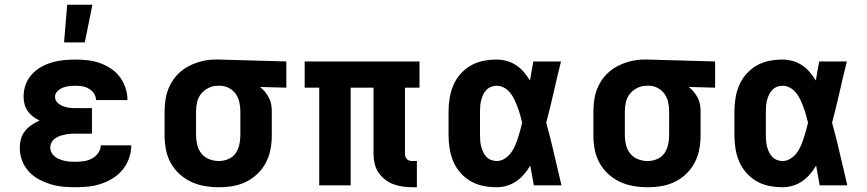

<svg xmlns="http://www.w3.org/2000/svg" viewBox="-20 -778 3640 806"><path d="M298 8Q271 8 244 5.5Q217 3 191.5 -5Q166 -13 142 -26Q118 -39 100 -59Q82 -79 72.5 -104.5Q63 -130 63 -157Q63 -176 68 -194.5Q73 -213 85 -228Q97 -243 112.5 -253.5Q128 -264 146 -272Q131 -279 118 -289Q105 -299 96 -312Q87 -325 83 -341Q79 -357 79 -373Q79 -398 87.5 -422Q96 -446 113 -465Q130 -484 152 -496.5Q174 -509 198 -516Q222 -523 247 -525.5Q272 -528 297 -528Q323 -528 349 -525Q375 -522 399 -513.5Q423 -505 445 -490.5Q467 -476 482.5 -455.5Q498 -435 506.5 -410Q515 -385 515 -359V-358H383Q383 -373 374.5 -385.5Q366 -398 353.5 -405.5Q341 -413 326.5 -415.5Q312 -418 297 -418Q284 -418 270.5 -416.5Q257 -415 244 -410Q231 -405 221 -395Q211 -385 211 -372Q211 -357 221.5 -347Q232 -337 245 -332Q258 -327 272 -325.5Q286 -324 300 -324H366V-217H300Q289 -217 277.5 -216.5Q266 -216 254.5 -213.5Q243 -211 232 -207.5Q221 -204 211.5 -197Q202 -190 196.5 -180Q191 -170 191 -158Q191 -147 196.5 -137Q202 -127 211 -120Q220 -113 231 -109Q242 -105 253 -102.5Q264 -100 275 -99.5Q286 -99 298 -99Q315 -99 332.5 -101.5Q350 -104 366 -112.5Q382 -121 392.5 -136Q403 -151 403 -168H531Q531 -141 522 -114.5Q513 -88 495.5 -66.5Q478 -45 455 -30.5Q432 -16 406 -7Q380 2 352.5 5Q325 8 298 8ZM249 -600 262 -758H368L336 -600Z M899 8Q869 8 839.5 3Q810 -2 783 -14.5Q756 -27 733.5 -47.5Q711 -68 696.5 -94.5Q682 -121 676.5 -150.5Q671 -180 671 -210V-310Q671 -339 676 -367Q681 -395 694 -421Q707 -447 727.5 -467.5Q748 -488 773.5 -501Q799 -514 827 -521Q855 -528 884 -528H900L1182 -520V-410L1071 -413Q1083 -404 1092.5 -392.5Q1102 -381 1109 -367.5Q1116 -354 1118.5 -339.5Q1121 -325 1121 -310V-210Q1121 -180 1115.5 -151Q1110 -122 1096.5 -96Q1083 -70 1061.5 -49Q1040 -28 1013.5 -15Q987 -2 958 3Q929 8 899 8ZM899 -102Q919 -102 938 -110Q957 -118 968.5 -134Q980 -150 984.5 -170Q989 -190 989 -210V-310Q989 -329 985 -348Q981 -367 970.5 -382.5Q960 -398 943 -407.5Q926 -417 907 -418H894Q874 -418 855.5 -409Q837 -400 824.5 -384.5Q812 -369 807.5 -349.5Q803 -330 803 -310V-210Q803 -190 808 -169.5Q813 -149 826 -133Q839 -117 858.5 -109.5Q878 -102 899 -102Z M1710 8Q1690 8 1669.5 5Q1649 2 1630.5 -5Q1612 -12 1595.5 -25Q1579 -38 1568 -55Q1557 -72 1552.5 -92Q1548 -112 1548 -132V-410H1452V0H1320V-410H1259V-520H1741V-410H1680V-132Q1680 -126 1682 -120Q1684 -114 1688 -110Q1692 -106 1698 -104Q1704 -102 1710 -102H1730V8Z M2065 8Q2037 8 2009 2.5Q1981 -3 1956.5 -17Q1932 -31 1913 -52.5Q1894 -74 1883 -100Q1872 -126 1867.5 -154Q1863 -182 1863 -210V-310Q1863 -338 1867.5 -366Q1872 -394 1883 -420Q1894 -446 1913 -467.5Q1932 -489 1956.5 -503Q1981 -517 2009 -522.5Q2037 -528 2065 -528Q2086 -528 2107.5 -522Q2129 -516 2147 -504Q2165 -492 2179 -475.5Q2193 -459 2205 -440Q2208 -460 2211.5 -480Q2215 -500 2219 -520H2335Q2319 -456 2304.5 -391.5Q2290 -327 2273 -263Q2291 -198 2306 -132Q2321 -66 2337 0H2221Q2217 -21 2213.5 -41.5Q2210 -62 2206 -83Q2195 -64 2180.5 -47Q2166 -30 2148 -17.5Q2130 -5 2108.5 1.5Q2087 8 2065 8ZM2065 -102Q2082 -102 2097.5 -111.5Q2113 -121 2123.5 -134.5Q2134 -148 2141 -164Q2148 -180 2153.5 -196.5Q2159 -213 2163.5 -229.5Q2168 -246 2172 -263Q2168 -279 2163.5 -295.5Q2159 -312 2153 -328Q2147 -344 2140 -359Q2133 -374 2122.5 -387.5Q2112 -401 2097 -409.5Q2082 -418 2065 -418Q2053 -418 2041.5 -413.5Q2030 -409 2021.5 -400Q2013 -391 2008 -380Q2003 -369 2000 -357.5Q1997 -346 1996 -334Q1995 -322 1995 -310V-210Q1995 -198 1996 -186Q1997 -174 2000 -162.5Q2003 -151 2008 -140Q2013 -129 2021.5 -120Q2030 -111 2041.5 -106.5Q2053 -102 2065 -102Z M2699 8Q2669 8 2639.5 3Q2610 -2 2583 -14.5Q2556 -27 2533.5 -47.5Q2511 -68 2496.5 -94.5Q2482 -121 2476.5 -150.5Q2471 -180 2471 -210V-310Q2471 -339 2476 -367Q2481 -395 2494 -421Q2507 -447 2527.5 -467.5Q2548 -488 2573.5 -501Q2599 -514 2627 -521Q2655 -528 2684 -528H2700L2982 -520V-410L2871 -413Q2883 -404 2892.5 -392.5Q2902 -381 2909 -367.5Q2916 -354 2918.5 -339.5Q2921 -325 2921 -310V-210Q2921 -180 2915.5 -151Q2910 -122 2896.5 -96Q2883 -70 2861.5 -49Q2840 -28 2813.5 -15Q2787 -2 2758 3Q2729 8 2699 8ZM2699 -102Q2719 -102 2738 -110Q2757 -118 2768.5 -134Q2780 -150 2784.5 -170Q2789 -190 2789 -210V-310Q2789 -329 2785 -348Q2781 -367 2770.5 -382.5Q2760 -398 2743 -407.5Q2726 -417 2707 -418H2694Q2674 -418 2655.5 -409Q2637 -400 2624.5 -384.5Q2612 -369 2607.5 -349.5Q2603 -330 2603 -310V-210Q2603 -190 2608 -169.5Q2613 -149 2626 -133Q2639 -117 2658.5 -109.5Q2678 -102 2699 -102Z M3265 8Q3237 8 3209 2.5Q3181 -3 3156.5 -17Q3132 -31 3113 -52.5Q3094 -74 3083 -100Q3072 -126 3067.5 -154Q3063 -182 3063 -210V-310Q3063 -338 3067.5 -366Q3072 -394 3083 -420Q3094 -446 3113 -467.5Q3132 -489 3156.5 -503Q3181 -517 3209 -522.5Q3237 -528 3265 -528Q3286 -528 3307.5 -522Q3329 -516 3347 -504Q3365 -492 3379 -475.5Q3393 -459 3405 -440Q3408 -460 3411.5 -480Q3415 -500 3419 -520H3535Q3519 -456 3504.5 -391.5Q3490 -327 3473 -263Q3491 -198 3506 -132Q3521 -66 3537 0H3421Q3417 -21 3413.5 -41.5Q3410 -62 3406 -83Q3395 -64 3380.5 -47Q3366 -30 3348 -17.5Q3330 -5 3308.5 1.5Q3287 8 3265 8ZM3265 -102Q3282 -102 3297.5 -111.5Q3313 -121 3323.5 -134.5Q3334 -148 3341 -164Q3348 -180 3353.5 -196.5Q3359 -213 3363.5 -229.5Q3368 -246 3372 -263Q3368 -279 3363.5 -295.5Q3359 -312 3353 -328Q3347 -344 3340 -359Q3333 -374 3322.5 -387.5Q3312 -401 3297 -409.5Q3282 -418 3265 -418Q3253 -418 3241.5 -413.5Q3230 -409 3221.5 -400Q3213 -391 3208 -380Q3203 -369 3200 -357.5Q3197 -346 3196 -334Q3195 -322 3195 -310V-210Q3195 -198 3196 -186Q3197 -174 3200 -162.5Q3203 -151 3208 -140Q3213 -129 3221.5 -120Q3230 -111 3241.5 -106.5Q3253 -102 3265 -102Z"/></svg>

Font: Iosevka Aile Extrabold
Style: Regular
Weight: 800
Designer: Belleve Invis
Foundry: Belleve Invis
Version: Version 27.3.5; ttfautohint (v1.8.4)